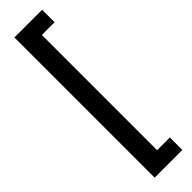

<svg xmlns="http://www.w3.org/2000/svg" viewBox="-380 -755 1098 1098"><g transform="rotate(-45 169.5 -206.0)"><path d="M300 361H76V-773H300V-672H197V260H300Z"/></g></svg>

Font: Noto Sans Telugu ExtraCondensed
Style: Bold
Weight: 700
Width: 2
Designer: Jelle Bosma - Monotype Design Team
Foundry: Monotype Imaging Inc.
Version: Version 2.005; ttfautohint (v1.8.4.7-5d5b)